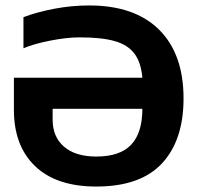

<svg xmlns="http://www.w3.org/2000/svg" viewBox="-20 -674 724 704"><path d="M31 -271V-389H502Q497 -446 472.5 -478Q448 -510 400 -523.5Q352 -537 272 -537Q225 -537 164 -525Q103 -513 66 -497V-611Q116 -630 179.5 -642Q243 -654 307 -654Q474 -654 563.5 -565Q653 -476 653 -313Q653 -160 574 -75Q495 10 333 10Q187 10 109 -64.5Q31 -139 31 -271ZM502 -275H173V-235Q173 -172 215 -136Q257 -100 333 -100Q420 -100 461 -143.5Q502 -187 502 -275Z"/></svg>

Font: Kanit SemiBold
Style: Regular
Weight: 600
Designer: Katatrad Team
Foundry: CadsonDemak
Version: Version 1.030